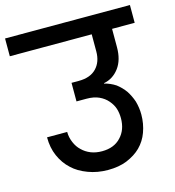

<svg xmlns="http://www.w3.org/2000/svg" viewBox="-133 -832 839 921"><g transform="rotate(-15 286.0 -371.5)"><path d="M596.2 -651.9H483.9V-561Q483.9 -498 455.1 -459Q425.3 -418.9 378.9 -410.2V-408.2Q408.2 -401.4 435.1 -383.8Q459.5 -365.2 477.1 -340.8Q494.1 -314.5 503.9 -285.2Q513.2 -252 513.2 -219.2Q513.2 -173.3 498 -131.8Q483.9 -92.8 455.1 -64Q428.2 -37.1 384.8 -19Q344.7 -2.9 291 -2.9Q238.3 -2.9 192.9 -20Q145.5 -37.6 116.2 -65.9Q84.5 -94.7 65.9 -137.2Q47.9 -178.2 47.9 -230H147.9Q147.9 -203.1 159.2 -176.8Q169.9 -151.4 188 -134.8Q205.6 -117.2 231 -106.9Q255.4 -97.2 286.1 -97.2Q346.2 -97.2 379.9 -133.8Q414.1 -169.4 414.1 -227.1Q414.1 -252.4 407.2 -274.9Q400.4 -296.4 382.8 -316.9Q366.2 -336.4 340.8 -348.1Q315.4 -359.9 278.8 -359.9H229V-452.1H265.1Q322.8 -452.1 353 -483.9Q382.8 -515.1 382.8 -566.9V-651.9H-23.9V-740.2H596.2Z"/></g></svg>

Font: PoppinsZ Medium
Style: Regular
Weight: 500
Designer: Ninad Kale (Devanagari), Jonny Pinhorn (Latin)
Foundry: Indian Type Foundry
Version: Version 3.002;FEAKit 1.0